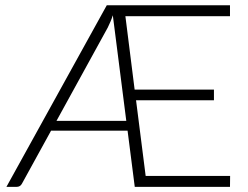

<svg xmlns="http://www.w3.org/2000/svg" viewBox="-20 -728 968 748"><path d="M396 -707.5H876V-665H468.5L504.5 -379H813.5V-337.5H510L547.5 -42.5H876.5L876 0H505L477 -219H179L65.5 -12.5Q59 0 44.5 0H5ZM200 -257H472L419.5 -668.5Q415.5 -655.5 410.5 -644Q405.5 -632.5 400 -621Z"/></svg>

Font: Lato Light
Style: Regular
Weight: 300
Designer: Lukasz Dziedzic
Foundry: tyPoland Lukasz Dziedzic
Version: Version 2.007; 2014-02-27